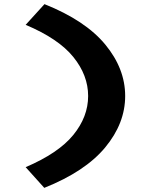

<svg xmlns="http://www.w3.org/2000/svg" viewBox="-20 -722 745 928"><path d="M194 186 104 86Q263 18 334.5 -70Q406 -158 406 -258Q406 -358 334.5 -446.5Q263 -535 104 -602L195 -702Q393 -623 489 -506.5Q585 -390 585 -258Q585 -126 488.5 -9.5Q392 107 194 186Z"/></svg>

Font: Lexend Zetta
Style: Bold
Weight: 700
Designer: Bonnie Shaver-Troup, Thomas Jockin
Foundry: Lexend
Version: Version 1.007